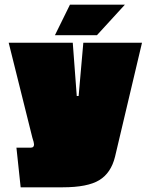

<svg xmlns="http://www.w3.org/2000/svg" viewBox="-20 -661 642 818"><path d="M585 -479 470 7Q453 76 403 106.5Q353 137 247 137H68L50 -32H112Q125 -32 125 -46Q125 -53 118 -74L17 -479H290L307 -252H315L335 -479ZM512 -641 393 -511H214L278 -641Z"/></svg>

Font: Passion One Black
Style: Regular
Weight: 900
Designer: Alejandro Lo Celso
Foundry: Fontstage
Version: Version 1.002